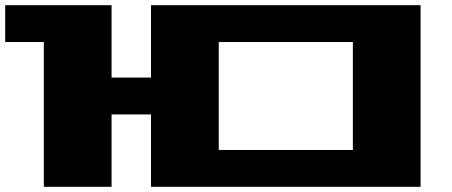

<svg xmlns="http://www.w3.org/2000/svg" viewBox="-20 -720 1741 740"><path d="M0 -558V-700H149H410V-421H562V-700H1601V0H562V-279H410V0H149V-558ZM823 -142H1340V-558H823Z"/></svg>

Font: Stalin One
Style: Regular
Weight: 400
Designer: Jovanny Lemonad
Foundry: Alexey Maslov, Jovanny Lemonad
Version: Version 3.002; ttfautohint (v0.91) -l 8 -r 50 -G 200 -x 0 -w